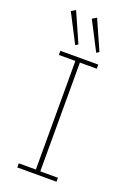

<svg xmlns="http://www.w3.org/2000/svg" viewBox="-159 -902 668 962"><g transform="rotate(20 175.0 -421.0)"><path d="M65 0V-22H156V-601H68V-623H270V-601H180V-21H274V0ZM128 -675 49 -828 72 -842 142 -684ZM240 -675 161 -828 184 -842 254 -684Z"/></g></svg>

Font: Inconsolata ExtraCondensed ExtraLight
Style: Regular
Weight: 200
Width: 2
Monospace: yes
Designer: Raph Levien, Cyreal, Brenton Simpson
Foundry: Raph Levien, Cyreal, Google
Version: Version 3.001; ttfautohint (v1.8.2.53-6de2)